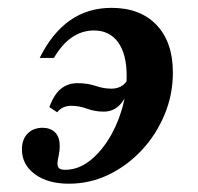

<svg xmlns="http://www.w3.org/2000/svg" viewBox="-20 -447 494 479"><path d="M258.1 -427.4Q329.8 -427.4 370.6 -384.7Q411.3 -341.9 411.3 -266.1Q411.3 -210.5 390.3 -160.5Q369.4 -110.5 333.1 -71.8Q296.8 -33.1 250.4 -10.9Q204 11.3 151.6 11.3Q99.2 11.3 66.9 -12.5Q34.7 -36.3 34.7 -74.2Q34.7 -99.2 48.8 -113.7Q62.9 -128.2 86.3 -128.2Q105.6 -128.2 117.3 -116.9Q129 -105.6 129 -82.3Q129 -70.2 126.6 -59.7Q124.2 -49.2 123.4 -41.1Q122.6 -33.1 126.6 -28.2Q130.6 -23.4 142.7 -23.4Q172.6 -23.4 199.6 -42.7Q226.6 -62.1 248.4 -95.6Q270.2 -129 283.1 -171Q296 -212.9 296 -257.3Q296 -312.1 274.6 -341.5Q253.2 -371 214.5 -371Q184.7 -371 159.7 -354Q134.7 -337.1 114.5 -302.4H79Q109.7 -364.5 154.4 -396Q199.2 -427.4 258.1 -427.4ZM296.8 -246 303.2 -229.8Q292.7 -198.4 277 -183.5Q261.3 -168.5 238.7 -168.5Q216.9 -168.5 197.2 -175.8Q177.4 -183.1 157.3 -183.1Q147.6 -183.1 138.7 -179.4Q129.8 -175.8 122.6 -166.9L103.2 -179.8Q114.5 -211.3 131.9 -225.4Q149.2 -239.5 173.4 -239.5Q198.4 -239.5 218.5 -232.7Q238.7 -225.8 258.1 -225.8Q270.2 -225.8 280.2 -230.6Q290.3 -235.5 296.8 -246Z"/></svg>

Font: Playfair 9pt
Style: Bold Italic
Weight: 700
Italic angle: -15.6°
Designer: Claus Eggers Sørensen
Foundry: Claus Eggers Sørensen
Version: Version 2.203